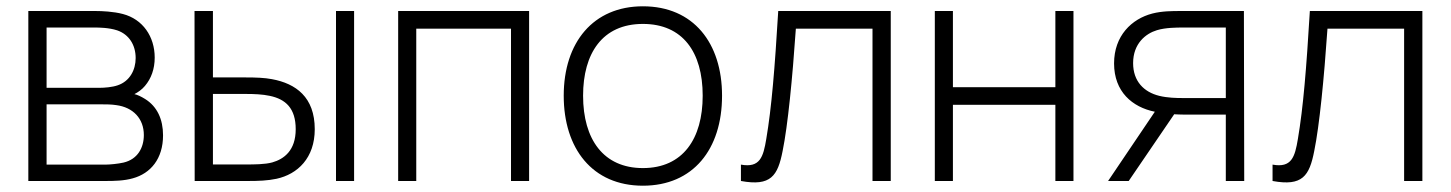

<svg xmlns="http://www.w3.org/2000/svg" viewBox="-20 -575 4609 610"><path d="M316.5 0C341.5 0 374.5 -0.5 402 -8.5C458.5 -24 498 -70.5 498 -145C498 -196 479.5 -236.5 441 -260.5C429 -268 416.5 -274 407 -276C418 -281.5 431 -290.5 440.5 -302C460.5 -325.5 471.5 -356 471.5 -392C471.5 -459 433.5 -514 370.5 -530.5C340.5 -538.5 303 -540 284.5 -540H70V0ZM128 -487.5H283.5C291 -487.5 325.5 -487.5 352.5 -478.5C390 -465.5 411 -432 411 -390.5C411 -353 392.5 -317 354 -304C337 -298 312 -296 296 -296H128ZM128 -243.5H301.5C315.5 -243.5 334 -243.5 349.5 -241C403 -234 437 -198 437 -146C437 -106 417.5 -69 372.5 -58.5C355 -54.5 329 -52 315 -52H128Z M769.5 0C800.5 0 830.5 -1 858.5 -7C925.5 -21.5 980 -73 980 -164.5C980 -266.5 920 -309.5 844 -323.5C820.5 -328 793 -329 761 -329H656.5V-540H598L598.5 0ZM1105 -540H1047.5V0H1105ZM656.5 -276.5H762C786.5 -276.5 814 -275.5 837 -270.5C887.5 -260 919.5 -231 919.5 -164.5C919.5 -96.5 882 -69.5 845 -59C821.5 -52.5 786.5 -52.5 762 -52.5H656.5Z M1302.5 0V-484H1603.5V0H1661V-540H1245V0Z M2022.5 15C2182 15 2274 -100.5 2274 -271C2274 -438 2183.5 -555 2022.5 -555C1865 -555 1771 -440.5 1771 -271C1771 -103 1862 15 2022.5 15ZM2022.5 -41C1897.5 -41 1832.5 -132 1832.5 -271C1832.5 -405 1893.5 -499 2022.5 -499C2149 -499 2212.5 -409.5 2212.5 -271C2212.5 -134.5 2150 -41 2022.5 -41Z M2334 0C2429 17.5 2451 -16 2466.5 -95.5C2483 -176.5 2497.5 -324.5 2508.5 -484H2752V0H2810V-540H2452.5C2441.5 -357 2431.5 -233.5 2414.5 -133.5C2405 -76 2394.5 -41 2334 -52Z M3007.5 0V-242H3333V0H3390.5V-540H3333V-298H3007.5V-540H2950V0Z M3932 -540H3730C3705.5 -540 3672 -540 3641 -532C3575.5 -515 3519.5 -461.5 3519.5 -373.5C3519.5 -283.5 3577.5 -234.5 3649 -220L3500.5 0H3566L3710.5 -212C3719.5 -211.5 3728.5 -211 3738 -211H3874.5V0H3933ZM3737.5 -263.5C3718 -263.5 3689.5 -264 3663 -270.5C3614.5 -282.5 3580 -316.5 3580 -374.5C3580 -437 3620.5 -468.5 3655.5 -479C3683 -487.5 3719.5 -487.5 3737.5 -487.5H3874.5V-263.5Z M4023 0C4118 17.5 4140 -16 4155.5 -95.5C4172 -176.5 4186.5 -324.5 4197.5 -484H4441V0H4499V-540H4141.5C4130.5 -357 4120.5 -233.5 4103.5 -133.5C4094 -76 4083.5 -41 4023 -52Z"/></svg>

Font: Hauora Light
Style: Regular
Weight: 300
Designer: Wayne Shih
Foundry: WCYS
Version: Version 1.001;hotconv 1.0.109;makeotfexe 2.5.65596